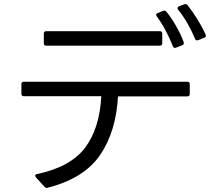

<svg xmlns="http://www.w3.org/2000/svg" viewBox="-20 -891 1040 942"><path d="M947 -693Q940 -693 937 -700Q923 -735 901 -774Q879 -813 854 -843Q851 -848 851 -851Q851 -857 858 -860L884 -870Q886 -871 890 -871Q895 -871 900 -866Q924 -836 948.5 -796.5Q973 -757 989 -721Q990 -719 990 -716Q990 -708 982 -706L953 -694Q951 -693 947 -693ZM838 -656Q831 -656 828 -664Q814 -701 793 -740.5Q772 -780 749 -811Q746 -816 746 -818Q746 -824 754 -827L781 -838Q783 -839 787 -839Q793 -839 797 -833Q822 -802 845 -761.5Q868 -721 881 -685Q882 -683 882 -679Q882 -672 874 -669L843 -657Q841 -656 838 -656ZM207 -738H764Q776 -738 776 -726V-679Q776 -667 764 -667H207Q195 -667 195 -679V-726Q195 -738 207 -738ZM97 -490H899Q911 -490 911 -478V-430Q911 -418 899 -418H559Q549 -243 470 -129Q391 -15 214 30Q212 31 209 31Q203 31 198 25L156 -21Q153 -26 153 -29Q153 -36 162 -37Q327 -72 398 -167Q469 -262 477 -419H97Q85 -419 85 -431V-478Q85 -490 97 -490Z"/></svg>

Font: LINE Seed JP_TTF Regular
Style: Regular
Weight: 400
Designer: LINE & Fontrix & Fontworks
Version: Version 1.002